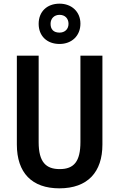

<svg xmlns="http://www.w3.org/2000/svg" viewBox="-20 -1018 651 1048"><path d="M305 -778C372 -778 419 -823 419 -889C419 -954 371 -998 305 -998C236 -998 191 -954 191 -888C191 -822 236 -778 305 -778ZM305 -840C272 -840 256 -858 256 -888C256 -917 276 -937 305 -937C335 -937 354 -917 354 -888C354 -858 333 -840 305 -840ZM539 -229V-714H419V-243C419 -137 384 -95 306 -95C231 -95 191 -133 191 -242V-714H72V-229C72 -75 154 10 304 10C459 10 539 -79 539 -229Z"/></svg>

Font: Noto Sans Sinhala UI Condensed SemiBold
Style: Regular
Weight: 600
Width: 3
Designer: Jelle Bosma - Monotype Design Team
Foundry: Monotype Imaging Inc.
Version: Version 2.006